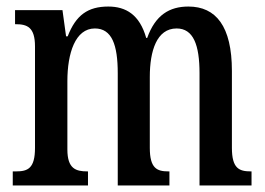

<svg xmlns="http://www.w3.org/2000/svg" viewBox="-20 -567 810 587"><path d="M19 0H249V-43H247C212 -43 186 -51 186 -110V-319C186 -404 210 -480 270 -480C322 -480 340 -430 340 -343V0H498V-43H495C460 -43 438 -52 438 -115V-332C438 -411 459 -480 520 -480C571 -480 590 -430 590 -343V0H749V-43H747C711 -43 689 -52 689 -115V-350C689 -487 640 -547 556 -547C498 -547 455 -521 430 -451H427C407 -522 365 -547 311 -547C249 -547 212 -521 187 -456H182L171 -536H26V-493H28C63 -493 87 -484 87 -425V-115C87 -52 65 -43 29 -43H19Z"/></svg>

Font: Noto Serif Armenian ExtraCondensed Medium
Style: Regular
Weight: 500
Width: 2
Designer: Monotype Design Team
Foundry: Monotype Imaging Inc.
Version: Version 2.008